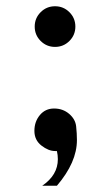

<svg xmlns="http://www.w3.org/2000/svg" viewBox="-20 -472 352 614"><path d="M162 11Q159 11 156 11Q135 11 112.5 -6.5Q90 -24 90 -53.5Q90 -83 107.5 -104Q125 -125 153 -125Q181 -125 201 -108Q221 -91 223.5 -68Q226 -45 226 -24Q226 47 162 122H115Q165 88 165 37Q165 24 162 11ZM110 -341Q91 -360 91 -387Q91 -414 110 -433Q129 -452 156 -452Q183 -452 202 -433Q221 -414 221 -387Q221 -360 202 -341Q183 -322 156 -322Q129 -322 110 -341Z"/></svg>

Font: Sawarabi Mincho
Style: Regular
Weight: 400
Version: Version 1.00